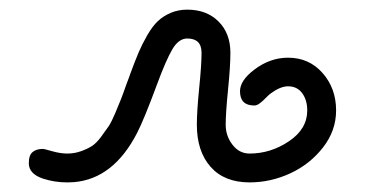

<svg xmlns="http://www.w3.org/2000/svg" viewBox="-20 -380 760 400"><path d="M40 -40Q40 -56.6 47.9 -63.2Q55.7 -69.8 69.8 -69.8Q71.8 -69.8 88.9 -64.9Q106 -60.1 120.1 -60.1Q134.8 -60.1 147.9 -64.7Q161.1 -69.3 170.9 -75.4Q180.7 -81.5 190.4 -94.7Q200.2 -107.9 206.3 -116.9Q212.4 -126 220.5 -145.3Q228.5 -164.6 232.4 -174.3Q236.3 -184.1 244.1 -206.5Q245.6 -210.4 246.6 -212.9Q247.6 -215.3 248.8 -218.8Q250 -222.2 251 -225.1Q261.2 -252.9 268.8 -270.8Q276.4 -288.6 287.1 -307.1Q297.9 -325.7 309.1 -336.2Q320.3 -346.7 335.9 -353.3Q351.6 -359.9 370.1 -359.9Q410.6 -359.9 435.3 -335.2Q460 -310.5 460 -270Q460 -242.2 455.1 -193.4Q450.2 -144.5 450.2 -120.1Q450.2 -96.7 464.4 -78.4Q478.5 -60.1 500 -60.1Q543.9 -60.1 582 -85.7Q620.1 -111.3 620.1 -149.9Q620.1 -171.4 609.6 -185.8Q599.1 -200.2 580.1 -200.2Q564.5 -200.2 544.9 -186Q540.5 -183.1 533.7 -176Q526.9 -168.9 521 -164.6Q515.1 -160.2 509.8 -160.2Q480 -160.2 480 -189.9Q480 -212.4 509.8 -234.9Q542.5 -259.8 580.1 -259.8Q624 -259.8 652.1 -227.8Q680.2 -195.8 680.2 -149.9Q680.2 -107.9 653.1 -73Q626 -38.1 585 -19Q543.9 0 500 0Q447.3 0 418.7 -32.5Q390.1 -64.9 390.1 -120.1Q390.1 -147.9 395 -196.8Q399.9 -245.6 399.9 -270Q399.9 -299.8 370.1 -299.8Q352.1 -299.8 338.9 -277.1Q325.7 -254.4 307.1 -204.1Q279.8 -130.4 265.6 -103Q216.3 -7.3 133.8 -0.5Q127 0 120.1 0Q93.8 0 69.8 -7.8Q40 -17.6 40 -40Z"/></svg>

Font: Pecita
Style: Book
Weight: 400
Width: 6
Version: Version 3.4.1